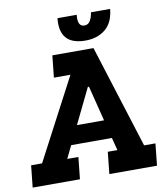

<svg xmlns="http://www.w3.org/2000/svg" viewBox="-107 -909 858 984"><g transform="rotate(-10 321.5 -416.5)"><path d="M433 -833H533Q526 -762 484.5 -728.5Q443 -695 381 -695Q244 -695 259 -833H359Q352 -772 389 -772Q409 -772 419.5 -790.5Q430 -809 433 -833ZM-5 -114H52L274 -536H188L200 -650H414L583 -114H642L630 0H382L394 -114H444L427 -180H215L183 -114H241L229 0H-17ZM351 -459 262 -276H403L357 -459Z"/></g></svg>

Font: Zilla Slab
Style: Bold Italic
Weight: 700
Italic angle: -6°
Designer: Typotheque.com
Foundry: Typotheque type foundry
Version: Version 1.1; 2017; ttfautohint (v1.6)